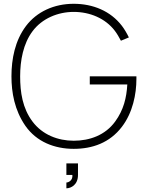

<svg xmlns="http://www.w3.org/2000/svg" viewBox="-20 -786 796 1034"><path d="M463.5 -375V-331.2H665.6C661.5 -259.4 645.8 -193.8 600 -131.2C546.9 -58.3 463.5 -28.1 377.1 -28.1C291.7 -28.1 208.3 -60.4 155.2 -131.2C101 -203.1 88.5 -289.6 88.5 -375C88.5 -460.4 105.2 -551 155.2 -617.7C206.3 -686.5 291.7 -721.9 377.1 -721.9C463.5 -721.9 546.9 -687.5 597.9 -620.8C609.4 -606.2 621.9 -584.4 631.2 -566.7L674 -584.4C663.5 -606.2 650 -629.2 636.5 -646.9C575 -727.1 480.2 -765.6 377.1 -765.6C270.8 -765.6 178.1 -722.9 119.8 -645.8C60.4 -566.7 41.7 -467.7 41.7 -375C41.7 -287.5 58.3 -192.7 116.7 -108.3C177.1 -21.9 274 15.6 377.1 15.6C477.1 15.6 570.8 -16.7 636.5 -103.1C694.8 -179.2 714.6 -279.2 714.6 -360.4V-375ZM337.5 156.2H369.8C372.9 186.5 347.9 196.9 337.5 196.9V228.1C362.5 228.1 400 209.4 400 156.2V93.8H337.5Z"/></svg>

Font: Manrope3 Thin
Style: Regular
Weight: 100
Width: 4
Designer: Mikhail Sharanda
Foundry: Mikhail Sharanda
Version: Version 3.000;PS 003.000;hotconv 1.0.88;makeotf.lib2.5.64775